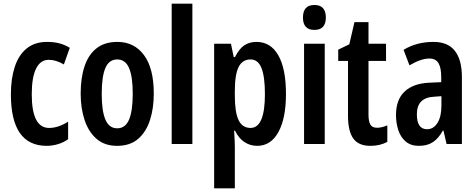

<svg xmlns="http://www.w3.org/2000/svg" viewBox="-20 -780 2580 1040"><path d="M233 10Q39 10 39 -269Q39 -354 60 -418Q81 -482 124.5 -517.5Q168 -553 235 -553Q273 -553 302.5 -545Q332 -537 358 -521L326 -431Q283 -456 244 -456Q199 -456 175.5 -408.5Q152 -361 152 -269Q152 -87 246 -87Q296 -87 349 -121V-26Q324 -8 293.5 1Q263 10 233 10Z M813 -273Q813 -194 792.5 -130Q772 -66 728.5 -28Q685 10 614 10Q547 10 503.5 -27.5Q460 -65 438.5 -129Q417 -193 417 -273Q417 -358 438 -421Q459 -484 503 -518.5Q547 -553 616 -553Q707 -553 760 -481.5Q813 -410 813 -273ZM531 -271Q531 -179 551 -132Q571 -85 615 -85Q659 -85 679 -132Q699 -179 699 -273Q699 -365 679 -411.5Q659 -458 615 -458Q571 -458 551 -412Q531 -366 531 -271Z M1022 0H910V-760H1022Z M1369 -553Q1446 -553 1487.5 -480.5Q1529 -408 1529 -271Q1529 -139 1488 -64.5Q1447 10 1373 10Q1335 10 1304 -10.5Q1273 -31 1253 -72H1248Q1252 -16 1252 13V240H1140V-543H1231L1246 -471H1253Q1276 -517 1304 -535Q1332 -553 1369 -553ZM1337 -458Q1293 -458 1272.5 -417Q1252 -376 1252 -286V-262Q1252 -171 1272.5 -129Q1293 -87 1337 -87Q1415 -87 1415 -270Q1415 -364 1396.5 -411Q1378 -458 1337 -458Z M1683 -753Q1745 -753 1745 -685Q1745 -618 1683 -618Q1621 -618 1621 -685Q1621 -753 1683 -753ZM1739 -543V0H1627V-543Z M2022 -88Q2048 -88 2078 -101V-12Q2059 -1 2036 4.5Q2013 10 1986 10Q1922 10 1893.5 -30Q1865 -70 1865 -152V-450H1812V-511L1872 -540L1900 -660H1976V-543H2071V-450H1976V-159Q1976 -123 1986 -105.5Q1996 -88 2022 -88Z M2328 -553Q2406 -553 2444 -504.5Q2482 -456 2482 -362V0H2399L2382 -73H2379Q2356 -31 2325.5 -10.5Q2295 10 2249 10Q2205 10 2177.5 -13.5Q2150 -37 2137.5 -75Q2125 -113 2125 -157Q2125 -240 2171.5 -284Q2218 -328 2305 -332L2370 -335V-362Q2370 -413 2355 -438Q2340 -463 2306 -463Q2260 -463 2198 -426L2166 -510Q2236 -553 2328 -553ZM2330 -256Q2238 -251 2238 -161Q2238 -80 2293 -80Q2328 -80 2349.5 -114Q2371 -148 2371 -207V-259Z"/></svg>

Font: Noto Sans Devanagari UI ExtraCondensed SemiBold
Style: Regular
Weight: 600
Width: 2
Designer: Jelle Bosma - Monotype Design Team
Foundry: Monotype Imaging Inc.
Version: Version 2.004; ttfautohint (v1.8.4.7-5d5b)